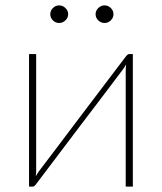

<svg xmlns="http://www.w3.org/2000/svg" viewBox="-20 -694 602 714"><path d="M474 -493V0H447.5V-430.5Q447.5 -442.5 449 -454.5Q446 -449 443.2 -444.8Q440.5 -440.5 438 -437Q437 -436 422.8 -417Q408.5 -398 385.5 -367.5Q362.5 -337 333.2 -298.5Q304 -260 273.5 -220Q202 -126 112.5 -7Q110.5 -4.5 107.8 -2.2Q105 0 102 0H88V-493H114.5V-62.5Q114.5 -50.5 113 -38.5Q116 -44 118.8 -48.2Q121.5 -52.5 124 -56Q124.5 -57 139 -76Q153.5 -95 176.5 -125.2Q199.5 -155.5 228.5 -194.2Q257.5 -233 288 -273Q359.5 -367 449.5 -486Q451.5 -488.5 454.5 -490.8Q457.5 -493 460 -493ZM233.5 -641Q233.5 -628 223.2 -618.2Q213 -608.5 200 -608.5Q186.5 -608.5 176.8 -618.2Q167 -628 167 -641Q167 -654.5 176.8 -664.2Q186.5 -674 200 -674Q213 -674 223.2 -664.2Q233.5 -654.5 233.5 -641ZM402 -641Q402 -628 392 -618.2Q382 -608.5 369 -608.5Q355.5 -608.5 345.5 -618.2Q335.5 -628 335.5 -641Q335.5 -654.5 345.5 -664.2Q355.5 -674 369 -674Q382 -674 392 -664.2Q402 -654.5 402 -641Z"/></svg>

Font: Lato 2
Style: Regular
Weight: 200
Designer: Lukasz Dziedzic with Adam Twardoch and Botio Nikoltchev
Foundry: tyPoland Lukasz Dziedzic
Version: Version 2.015; 2015-08-06; http://www.latofonts.com/